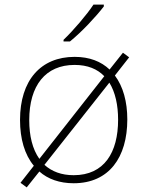

<svg xmlns="http://www.w3.org/2000/svg" viewBox="-20 -786 640 834"><path d="M256 -613V-606H284C336 -648 398 -715 431 -758V-766H386C358 -723 298 -653 256 -613ZM96 28 151 -41C188 -8 239 10 300 10C454 10 533 -103 533 -267C533 -344 515 -410 479 -458L541 -537L514 -557L456 -484C419 -519 369 -539 304 -539C157 -539 67 -437 67 -265C67 -183 87 -114 127 -66L69 8ZM107 -264C107 -415 178 -504 304 -504C361 -504 403 -486 433 -455L151 -96C121 -138 107 -196 107 -264ZM300 -25C247 -25 205 -41 173 -70L455 -427C481 -385 493 -329 493 -266C493 -124 433 -25 300 -25Z"/></svg>

Font: Noto Sans Mono ExtraLight
Style: Regular
Weight: 200
Designer: Monotype Design Team
Foundry: Monotype Imaging Inc.
Version: Version 2.014